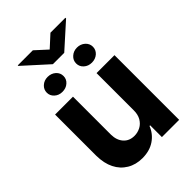

<svg xmlns="http://www.w3.org/2000/svg" viewBox="-261 -1024 1145 1145"><g transform="rotate(-45 311.0 -451.5)"><path d="M410.2 -232.4V-545.4H561.5V0H416V-99.1H410.6Q392.1 -51.3 349.6 -22Q306.6 7.3 245.1 7.3Q190.4 7.3 148.9 -17.6Q106.4 -43 84 -88.4Q61.5 -132.8 60.5 -198.2V-545.4H211.4V-225.1Q211.9 -177.7 237.8 -148.9Q263.2 -120.6 306.2 -120.6Q333 -120.6 357.4 -133.3Q380.9 -145.5 396 -170.9Q410.6 -196.3 410.2 -232.4ZM117.7 -672.4Q117.7 -698.7 137.2 -716.8Q157.7 -735.8 187.5 -735.8Q217.8 -735.8 238.8 -717.3Q258.8 -699.2 258.8 -672.4Q258.8 -645.5 238.3 -627.9Q218.3 -609.9 187.5 -609.9Q157.7 -609.9 137.7 -628.4Q117.7 -646.5 117.7 -672.4ZM364.7 -671.9Q364.7 -698.7 384.8 -716.8Q405.3 -735.8 435.5 -735.8Q464.8 -735.8 486.3 -716.8Q506.3 -698.2 506.3 -671.9Q506.3 -646 486.3 -627.4Q465.3 -608.9 435.5 -608.9Q404.8 -608.9 384.8 -627.4Q364.7 -645.5 364.7 -671.9ZM110.4 -910.2H237.8L312 -842.3L386.2 -910.2H512.2V-904.3L359.4 -767.1H263.7L110.4 -905.8Z"/></g></svg>

Font: My Font
Style: Bold
Weight: 500
Designer: Rasmus Andersson
Foundry: rsms
Version: Version 0.001